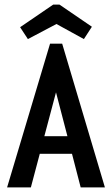

<svg xmlns="http://www.w3.org/2000/svg" viewBox="-20 -820 490 840"><path d="M333 0 295 -147H154L115 0H11L199 -629H252L439 0ZM225 -416 174 -224H275ZM102 -649 68 -701 213 -800H240L382 -703L347 -649L227 -715Z"/></svg>

Font: Inconsolata SemiCondensed Bold
Style: Regular
Weight: 700
Width: 4
Monospace: yes
Designer: Raph Levien, Cyreal, Brenton Simpson
Foundry: Raph Levien, Cyreal, Google
Version: Version 3.001; ttfautohint (v1.8.2.53-6de2)